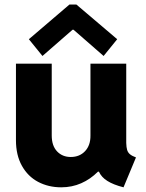

<svg xmlns="http://www.w3.org/2000/svg" viewBox="-20 -800 630 828"><path d="M48.8 -195.3V-525.4H203.1V-215.8Q203.1 -171.4 226.1 -147.2Q249 -123 285.2 -123Q323.2 -123 346.9 -148.2Q370.6 -173.3 370.1 -215.8V-525.4H524.4V-183.6Q524.9 -164.6 528.3 -153.3Q531.7 -142.1 540.5 -134.8Q549.3 -127.4 566.4 -121.1L512.7 7.8Q468.8 -3.4 442.9 -19.8Q417 -36.1 406.7 -59.6H402.3Q370.1 -27.3 330.3 -9.8Q290.5 7.8 244.1 7.8Q189 7.8 144.5 -15.6Q100.1 -39.1 74.5 -85Q48.8 -130.9 48.8 -195.3ZM104.5 -630.9 279.3 -780.3H309.6L485.4 -630.9L426.8 -558.6L296.9 -671.9H293L163.1 -558.6Z"/></svg>

Font: Reddit Sans Fudge ExtraBold
Style: Regular
Weight: 800
Designer: Stephen Hutchings
Foundry: Reddit
Version: Version 1.011